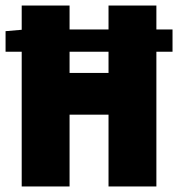

<svg xmlns="http://www.w3.org/2000/svg" viewBox="-20 -670 640 690"><path d="M0 -484V-558L58 -563V-650H230V-564H370V-650H542V-564H600V-484H542V0H370V-258H230V0H58V-484ZM230 -408H370V-484H230Z"/></svg>

Font: Source Code Pro Black
Style: Regular
Weight: 900
Monospace: yes
Designer: Paul D. Hunt, Teo Tuominen
Foundry: Adobe Systems Incorporated
Version: Version 2.030;PS 1.000;hotconv 16.6.51;makeotf.lib2.5.65220